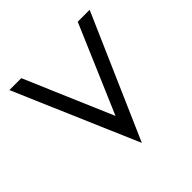

<svg xmlns="http://www.w3.org/2000/svg" viewBox="-156 -718 866 866"><g transform="rotate(-45 277.0 -284.5)"><path d="M532 -580H456L276 -159L96 -580H20L274 11Z"/></g></svg>

Font: Charger
Style: Regular
Weight: 400
Designer: Jasper
Foundry: Cannot Into Space Fonts
Version: Version 0.98